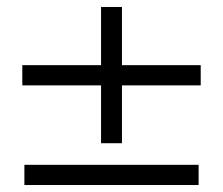

<svg xmlns="http://www.w3.org/2000/svg" viewBox="-20 -531 640 551"><path d="M270 -120V-286H44V-344H270V-511H330V-344H556V-286H330V-120ZM50 0V-58H550V0Z"/></svg>

Font: Chivo Mono Thin
Style: Regular
Weight: 250
Designer: Hector Gatti
Foundry: Omnibus-Type
Version: Version 1.008